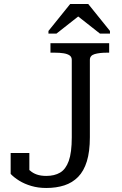

<svg xmlns="http://www.w3.org/2000/svg" viewBox="-20 -925 605 955"><path d="M231 -710H523V-663H512Q475 -663 451 -656Q427 -649 427 -627V-242Q427 -171 412 -122.5Q397 -74 368.5 -45Q340 -16 300 -3Q260 10 210 10Q170 10 136 0Q102 -10 76 -26Q50 -42 33 -60V-164H126V-79Q127 -78 129 -77Q143 -64 163 -57Q183 -50 210 -50Q251 -50 279 -66.5Q307 -83 322 -124.5Q337 -166 337 -242V-627Q337 -642 326 -649.5Q315 -657 296 -660Q277 -663 252 -663H231ZM419 -905H329L221 -771V-758H261L369 -843L477 -758H527V-771Z"/></svg>

Font: Roboto Serif 20pt
Style: Regular
Weight: 400
Designer: Greg Gazdowicz
Foundry: Commercial Type
Version: Version 1.008